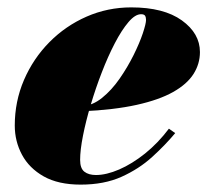

<svg xmlns="http://www.w3.org/2000/svg" viewBox="-20 -490 572 520"><path d="M198.5 10Q138 10 98.5 -12.2Q59 -34.5 39.5 -71Q20 -107.5 20 -150Q20 -215.5 45 -273.5Q70 -331.5 113.8 -375.8Q157.5 -420 214.5 -445Q271.5 -470 335.5 -470Q423.5 -470 472.5 -434.8Q521.5 -399.5 521.5 -349Q521.5 -317 504 -289.5Q486.5 -262 448.8 -240.8Q411 -219.5 350.2 -206Q289.5 -192.5 202.5 -188.5V-202.5Q230.5 -204 256.5 -225Q282.5 -246 304 -277Q325.5 -308 341.8 -340.8Q358 -373.5 366.8 -399.8Q375.5 -426 375.5 -436Q375.5 -443 373 -447.2Q370.5 -451.5 362 -451.5Q346 -451.5 327.8 -430Q309.5 -408.5 291 -373Q272.5 -337.5 255.8 -294.2Q239 -251 225.8 -206.5Q212.5 -162 204.8 -122.8Q197 -83.5 197 -57Q197 -34 208.5 -25Q220 -16 240 -16Q268 -16 302.8 -31Q337.5 -46 372.8 -74.2Q408 -102.5 437.5 -141.5L454.5 -129.5Q427.5 -97 392 -64.8Q356.5 -32.5 309.2 -11.2Q262 10 198.5 10Z"/></svg>

Font: Bodoni Moda Black
Style: Italic
Weight: 900
Italic angle: -13°
Version: Version 2.005